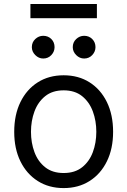

<svg xmlns="http://www.w3.org/2000/svg" viewBox="-20 -929 637 960"><path d="M464.5 -838.1H132.1V-909.1H464.5ZM196 -636.4Q173.7 -636.4 156.4 -653.6Q139.2 -670.8 139.2 -693.2Q139.2 -717.7 156.4 -733.8Q173.7 -750 196 -750Q220.5 -750 236.7 -733.8Q252.8 -717.7 252.8 -693.2Q252.8 -670.8 236.7 -653.6Q220.5 -636.4 196 -636.4ZM400.6 -636.4Q378.2 -636.4 361 -653.6Q343.8 -670.8 343.8 -693.2Q343.8 -717.7 361 -733.8Q378.2 -750 400.6 -750Q425.1 -750 441.2 -733.8Q457.4 -717.7 457.4 -693.2Q457.4 -670.8 441.2 -653.6Q425.1 -636.4 400.6 -636.4ZM298.3 11.4Q224.4 11.4 168.9 -23.8Q113.3 -58.9 82.2 -122.2Q51.1 -185.4 51.1 -269.9Q51.1 -355.1 82.2 -418.7Q113.3 -482.2 168.9 -517.4Q224.4 -552.6 298.3 -552.6Q372.2 -552.6 427.7 -517.4Q483.3 -482.2 514.4 -418.7Q545.5 -355.1 545.5 -269.9Q545.5 -185.4 514.4 -122.2Q483.3 -58.9 427.7 -23.8Q372.2 11.4 298.3 11.4ZM298.3 -63.9Q354.4 -63.9 390.6 -92.7Q426.8 -121.4 444.2 -168.3Q461.6 -215.2 461.6 -269.9Q461.6 -324.6 444.2 -371.8Q426.8 -419 390.6 -448.2Q354.4 -477.3 298.3 -477.3Q242.2 -477.3 206 -448.2Q169.7 -419 152.3 -371.8Q134.9 -324.6 134.9 -269.9Q134.9 -215.2 152.3 -168.3Q169.7 -121.4 206 -92.7Q242.2 -63.9 298.3 -63.9Z"/></svg>

Font: Linik Sans
Style: Regular
Weight: 400
Designer: Rasmus Andersson (font), Marc Monis (original base), Kil Hyung-jin (Pretendard portions), Cristiano Sobral (main changes
Foundry: rsms
Version: Version 3.018;May 31, 2022;FontCreator 14.0.0.2814 64-bit; t